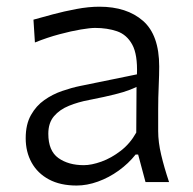

<svg xmlns="http://www.w3.org/2000/svg" viewBox="-20 -549 581 579"><path d="M232.6 -50.9Q186.3 -50.9 156 -72.5Q125.7 -94.2 125.7 -145.6Q125.7 -178.4 142.8 -198.5Q160 -218.7 188 -230Q216 -241.4 248.7 -247.5Q298.6 -257.3 326.3 -264.4Q354 -271.4 368.4 -277Q382.9 -282.5 391.7 -286.9L390.9 -149.2Q372.5 -116.1 344.2 -94.3Q315.8 -72.4 285.8 -61.6Q255.9 -50.9 232.6 -50.9ZM211.1 10.5Q242.4 10.5 275.4 -1.4Q308.5 -13.3 338 -34.6Q367.5 -55.9 388.9 -82.9H396.6L418.8 0H489.8Q475.1 -43.9 466.1 -82Q457 -120.1 457 -153.6V-220.2Q457 -254.3 458.6 -289.7Q460.1 -325.1 460.1 -348.3Q460.1 -443.4 411.3 -486.1Q362.5 -528.8 279.7 -528.8Q247.3 -528.8 210.3 -521.8Q173.3 -514.9 139.2 -505.7Q105 -496.6 80.9 -489.7L85.3 -420.9Q123 -436.1 159.3 -445.7Q195.5 -455.4 223.8 -460.1Q252.1 -464.8 266.6 -464.8Q303.5 -464.8 333 -454.7Q362.4 -444.5 378.8 -414.5Q395.2 -384.5 393 -324.8L221.5 -289.7Q195.9 -284.5 167.3 -274.6Q138.7 -264.8 113.9 -247.4Q89 -230 73.3 -201.9Q57.5 -173.9 57.5 -132.2Q57.5 -90.9 75.4 -58.6Q93.4 -26.2 127.6 -7.9Q161.8 10.5 211.1 10.5Z"/></svg>

Font: Pinar-VF
Style: Regular
Weight: 300
Designer: Amin Abedi
Version: Version 3.0